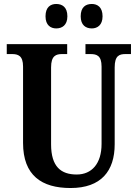

<svg xmlns="http://www.w3.org/2000/svg" viewBox="-20 -936 693 966"><path d="M442 -793C469 -793 496 -809 496 -854C496 -901 469 -916 442 -916C412 -916 386 -901 386 -854C386 -809 412 -793 442 -793ZM263 -793C292 -793 319 -809 319 -854C319 -901 292 -916 263 -916C235 -916 209 -901 209 -854C209 -809 235 -793 263 -793ZM335 10C489 10 557 -76 557 -210V-597C557 -656 580 -664 612 -664H639V-714H410V-664H435C467 -664 491 -656 491 -601V-212C491 -112 441 -58 366 -58C287 -58 237 -97 237 -210V-597C237 -656 262 -664 293 -664H318V-714H14V-664H40C71 -664 96 -656 96 -601V-217C96 -53 190 10 335 10Z"/></svg>

Font: Noto Serif Armenian Condensed
Style: Bold
Weight: 700
Width: 3
Designer: Monotype Design Team
Foundry: Monotype Imaging Inc.
Version: Version 2.008